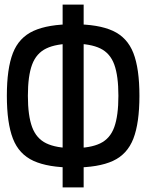

<svg xmlns="http://www.w3.org/2000/svg" viewBox="-20 -820 640 840"><path d="M301 -87Q191 -87 127 -116Q63 -145 36.5 -213.5Q10 -282 10 -401Q10 -520 36.5 -588Q63 -656 127 -685Q191 -714 301 -714Q411 -714 474 -685Q537 -656 563.5 -588Q590 -520 590 -401Q590 -282 563.5 -213.5Q537 -145 474 -116Q411 -87 301 -87ZM301 -172Q376 -172 419 -193Q462 -214 480 -264Q498 -314 498 -401Q498 -488 480 -537.5Q462 -587 419 -608Q376 -629 301 -629Q226 -629 182.5 -608Q139 -587 120.5 -537.5Q102 -488 102 -401Q102 -314 120.5 -264Q139 -214 182.5 -193Q226 -172 301 -172ZM254 0V-800H346V0Z"/></svg>

Font: Victor Mono SemiBold
Style: Regular
Weight: 600
Monospace: yes
Designer: Rune Bjørnerås
Version: Version 1.561;gftools[0.9.30]